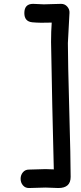

<svg xmlns="http://www.w3.org/2000/svg" viewBox="-20 -762 416 986"><path d="M213.9 201.2Q225.1 201.2 247.1 202.4Q269 203.6 279.8 203.6Q342.8 203.6 342.8 146.5Q342.8 57.1 335.7 -197Q328.6 -451.2 328.6 -540.5L336.4 -688.5L336.9 -695.3Q337.9 -713.9 325.4 -728Q313 -742.2 293.9 -742.2Q278.8 -742.2 249.3 -741Q219.7 -739.7 205.1 -739.7Q195.8 -739.7 177.5 -741Q159.2 -742.2 149.9 -742.2Q105 -742.2 105 -694.8Q105 -651.4 146 -647.5Q187 -643.6 245.6 -646Q242.2 -602.1 242.2 -546.9L248.5 -219.2L256.3 107.9L213.9 106.4Q199.7 106.4 171.1 107.7Q142.6 108.9 128.4 108.9Q109.4 108.9 97.7 122.8Q85.9 136.7 85.9 156.2Q85.9 175.8 97.7 189.7Q109.4 203.6 128.4 203.6Q142.6 203.6 171.1 202.4Q199.7 201.2 213.9 201.2Z"/></svg>

Font: Bharatayuddha
Style: Regular
Weight: 400
Designer: R.S. Wihananto
Foundry: R.S. Wihananto
Version: Version 2.0.1